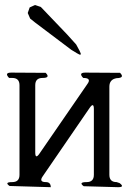

<svg xmlns="http://www.w3.org/2000/svg" viewBox="-20 -779 540 774"><path d="M317.4 -28.3Q294.9 -44.9 329.1 -44.9Q358.4 -44.9 358.4 -74.2V-338.9Q358.4 -368.2 341.8 -344.7L152.3 -68.4Q135.7 -44.9 165 -44.9Q184.6 -44.9 184.6 -24.4L18.6 -29.3Q-3.9 -44.9 29.3 -44.9Q58.6 -44.9 58.6 -74.2V-435.5Q58.6 -464.8 29.3 -464.8H16.6Q-3.9 -486.3 25.4 -486.3L164.1 -485.4Q184.6 -464.8 151.4 -464.8Q122.1 -464.8 122.1 -435.5V-165Q122.1 -135.7 138.7 -159.2L333 -441.4Q349.6 -464.8 315.4 -464.8Q294.9 -486.3 324.2 -486.3L463.9 -485.4Q484.4 -464.8 450.2 -463.9Q420.9 -459 420.9 -429.7V-74.2Q420.9 -44.9 450.2 -44.9L461.9 -41Q484.4 -24.4 456.1 -24.4ZM99.6 -749 121.1 -758.8 144.5 -751 251 -639.6 287.1 -599.6 300.8 -574.2Q314.5 -548.8 290 -564.5L267.6 -578.1L121.1 -688.5L101.6 -704.1L91.8 -726.6Z"/></svg>

Font: B2 Hana
Style: Regular
Weight: 500
Version: 2020-08-05; (max)